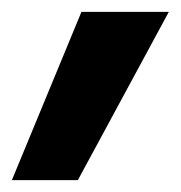

<svg xmlns="http://www.w3.org/2000/svg" viewBox="-73 -173 304 323"><path d="M58 130H-53L64 -153H211Z"/></svg>

Font: Titillium Web
Style: Bold Italic
Weight: 700
Italic angle: -13°
Version: Version 1.002;PS 57.000;hotconv 1.0.70;makeotf.lib2.5.55311